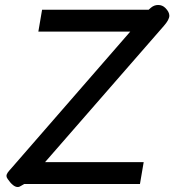

<svg xmlns="http://www.w3.org/2000/svg" viewBox="-20 -739 700 771"><path d="M51 12Q33 12 11 -20Q6 -27 6 -32Q6 -39 11 -46Q16 -53 27 -65L503 -612H134L149 -700H577L586 -708Q599 -719 615 -719Q632 -719 644 -707Q660 -691 660 -676Q660 -660 638 -635L161 -88H557L542 0H77L65 7Q58 12 51 12Z"/></svg>

Font: Niramit Medium
Style: Italic
Weight: 500
Italic angle: -10°
Designer: Katatrad Aksorn Co.,Ltd.
Foundry: Cadson Demak Co.,Ltd.
Version: Version 1.000; ttfautohint (v1.6)